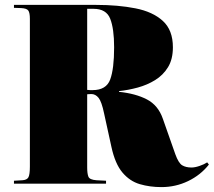

<svg xmlns="http://www.w3.org/2000/svg" viewBox="-20 -750 873 784"><path d="M639 14Q592 14 551 2Q510 -10 480 -45.5Q450 -81 435 -150L405 -287Q395 -335 382.5 -350.5Q370 -366 353 -366Q347 -366 342 -365.5Q337 -365 336 -365V-66Q336 -41 341 -28.5Q346 -16 374 -14L413 -12V0H37V-12L71 -14Q90 -15 96 -26Q102 -37 102 -70V-673Q102 -698 95.5 -707Q89 -716 66 -717L37 -718V-730H373Q462 -730 533 -716Q604 -702 645 -664.5Q686 -627 686 -557Q686 -508 666 -475.5Q646 -443 613.5 -423Q581 -403 542.5 -392.5Q504 -382 466 -378V-375Q534 -368 580 -344Q626 -320 645 -265L696 -120Q709 -84 724 -75Q739 -66 762 -66Q776 -66 795 -72.5Q814 -79 826 -87L833 -78Q799 -35 748 -10.5Q697 14 639 14ZM358 -382Q414 -382 430 -425.5Q446 -469 446 -557Q446 -633 430 -673.5Q414 -714 362 -714H336V-383Q343 -382 348.5 -382Q354 -382 358 -382Z"/></svg>

Font: Display Black
Style: Regular
Weight: 900
Designer: Latin by Veronika Burian and Jose Scaglione. Greek by Irene Vlachou. Cyrillic by Vera Evstafieva.
Foundry: TypeTogether
Version: Version 3.002